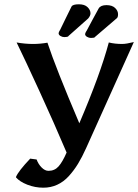

<svg xmlns="http://www.w3.org/2000/svg" viewBox="-20 -849 641 891"><path d="M120.1 -112.8 149.9 -108.9Q157.7 -87.4 173.1 -71.8Q188.5 -56.2 205.1 -56.2Q233.4 -56.2 251.7 -76.7Q270 -97.2 289.1 -141.1Q232.4 -274.9 163.3 -425.5Q94.2 -576.2 57.1 -651.9Q96.2 -645 133.8 -645Q166 -645 200.2 -650.9Q238.8 -533.7 348.1 -276.9Q445.8 -504.9 484.9 -651.9Q512.7 -645 546.9 -645Q565.9 -645 601.1 -653.8L379.9 -162.1Q360.8 -119.6 342 -88.9Q323.2 -58.1 299.3 -31.7Q275.4 -5.4 245.6 8.3Q215.8 22 181.2 22Q142.6 22 106.9 8.1Q71.3 -5.9 54.2 -25.9V-27.8Q65.4 -55.2 120.1 -112.8ZM527.8 -783.2Q527.8 -770 522.9 -765.1L419.9 -676.8H420.9Q417 -672.9 401.9 -672.9Q393.1 -672.9 384 -678Q375 -683.1 375 -690.9Q375 -694.8 380.9 -705.1V-704.1Q389.6 -721.7 409.2 -757.1Q428.7 -792.5 438 -810.1Q447.3 -825.2 474.1 -825.2Q500.5 -825.2 514.2 -812Q527.8 -798.8 527.8 -783.2ZM399.9 -787.1Q399.9 -775.9 389.2 -763.2L296.9 -681.2H297.9Q293.5 -676.8 278.8 -676.8Q269.5 -676.8 260.7 -681.9Q252 -687 252 -694.8Q252 -698.7 257.8 -709V-708Q266.1 -725.6 284.7 -763.4Q303.2 -801.3 312 -818.8Q317.9 -829.1 346.2 -829.1Q372.6 -829.1 386.2 -815.9Q399.9 -802.7 399.9 -787.1Z"/></svg>

Font: Linear Smooth
Style: Bold
Weight: 700
Designer: Philipp H. Poll, Flanker
Foundry: Philipp H. Poll, reworked by Flanker
Version: Version 1.061 | FøM Fix